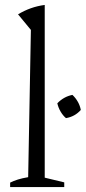

<svg xmlns="http://www.w3.org/2000/svg" viewBox="-20 -757 347 777"><path d="M21 0V-18Q35 -25 52.5 -30.5Q70 -36 94 -40L105 -636L53 -699Q78 -714 104.5 -723.5Q131 -733 161 -737V-38L240 -19V0ZM247 -279Q235 -289 225.5 -305Q216 -321 212 -339Q238 -366 273 -373Q286 -361 295 -345Q304 -329 307 -312Q283 -285 247 -279Z"/></svg>

Font: Piazzolla Light
Style: Regular
Weight: 300
Designer: Juan Pablo del Peral
Foundry: Huerta Tipografica
Version: Version 1.330